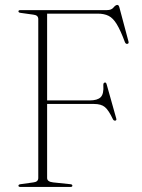

<svg xmlns="http://www.w3.org/2000/svg" viewBox="-20 -740 564 760"><path d="M403.5 -700Q421 -700 429.2 -710.2Q437.5 -720.5 444.5 -720.5Q450 -720.5 452.5 -711L488.5 -576Q491 -568 484.5 -566.5Q478 -565 474.5 -573Q457 -620 442.2 -644.2Q427.5 -668.5 410 -677.2Q392.5 -686 366.5 -686H166.5V-342.5H335Q365.5 -342.5 378.5 -355.2Q391.5 -368 389 -403.5Q389 -412 394 -413Q400 -415.5 402.5 -405L440 -271.5Q442.5 -263.5 436.5 -262.5Q430.5 -261.5 427 -268Q410 -304 395.2 -316.2Q380.5 -328.5 352 -328.5H166.5V-35.5Q166.5 -20.5 190.5 -18L257.5 -11Q266.5 -10.5 266.5 -5Q266.5 0 258.5 0H61Q53 0 53 -5Q53 -10 62 -11L112 -18Q131.5 -20 131.5 -35.5V-664.5Q131.5 -680 112 -682L62 -689Q53 -690 53 -695Q53 -700 61 -700Z"/></svg>

Font: Fraunces 72pt S000 Thin
Style: Regular
Weight: 100
Version: Version 1.000; ttfautohint (v1.8.3)